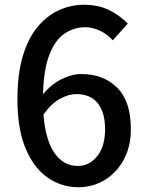

<svg xmlns="http://www.w3.org/2000/svg" viewBox="-20 -770 610 804"><path d="M308 14Q238 14 180 -26Q122 -66 87.5 -147.5Q53 -229 53 -354Q53 -460 75.5 -535Q98 -610 137.5 -657.5Q177 -705 227 -727.5Q277 -750 331 -750Q393 -750 438.5 -727Q484 -704 515 -671L452 -601Q432 -625 400.5 -640.5Q369 -656 337 -656Q290 -656 250.5 -629.5Q211 -603 187 -541.5Q163 -480 160 -375Q192 -415 236 -437.5Q280 -460 320 -460Q413 -460 470.5 -403Q528 -346 528 -229Q528 -156 498 -101Q468 -46 418 -16Q368 14 308 14ZM162 -290Q171 -181 209 -128Q247 -75 306 -75Q354 -75 387 -116Q420 -157 420 -229Q420 -300 389 -338Q358 -376 300 -376Q268 -376 231.5 -356.5Q195 -337 162 -290Z"/></svg>

Font: Source Han Sans SC Medium
Style: Regular
Weight: 500
Designer: Ryoko NISHIZUKA 西塚涼子 (kana, bopomofo & ideographs); Paul D. Hunt (Latin, Greek & Cyrillic); Sandoll Communications 산돌커뮤니
Foundry: Adobe
Version: Version 2.004;hotconv 1.0.118;makeotfexe 2.5.65603